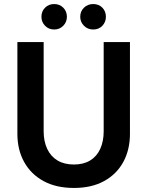

<svg xmlns="http://www.w3.org/2000/svg" viewBox="-20 -913 729 950"><path d="M346 17Q258 17 195.5 -17Q133 -51 99.5 -111.5Q66 -172 66 -251V-705H196V-263Q196 -214 213.5 -176.5Q231 -139 264.5 -119Q298 -99 346 -99Q393 -99 426 -119Q459 -139 476 -176.5Q493 -214 493 -263V-705H623V-251Q623 -172 590 -111.5Q557 -51 495 -17Q433 17 346 17ZM248 -767Q221 -767 203 -785.5Q185 -804 185 -830Q185 -857 203 -875Q221 -893 248 -893Q275 -893 293 -875Q311 -857 311 -830Q311 -804 293 -785.5Q275 -767 248 -767ZM441 -767Q414 -767 395.5 -785.5Q377 -804 377 -830Q377 -857 395.5 -875Q414 -893 441 -893Q469 -893 486.5 -875Q504 -857 504 -830Q504 -804 486.5 -785.5Q469 -767 441 -767Z"/></svg>

Font: TikTok Sans 24pt SemiBold
Style: Regular
Weight: 600
Version: Version 4.000